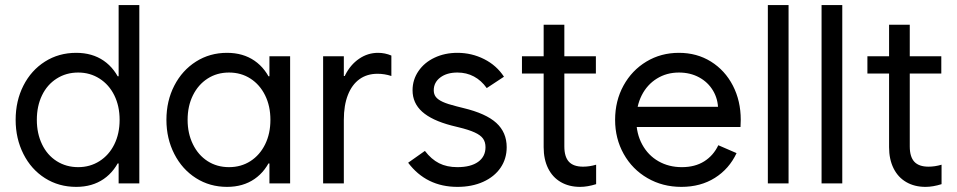

<svg xmlns="http://www.w3.org/2000/svg" viewBox="-20 -727 3793 761"><path d="M532.2 -707H450.2V-385.7L471.7 -252L450.2 -101.6V0H532.2ZM434.6 -79.1H496.1V-424.8H434.6L484.4 -252Q484.4 -335.9 460.4 -395.5Q436.5 -455.1 391.1 -486.3Q345.7 -517.6 282.2 -517.6Q212.9 -517.6 158.2 -482.9Q103.5 -448.2 72.8 -387.7Q42 -327.1 42 -252Q42 -177.7 72.8 -116.7Q103.5 -55.7 158.2 -21Q212.9 13.7 282.2 13.7Q345.7 13.7 391.1 -17.6Q436.5 -48.8 460.4 -108.4Q484.4 -168 484.4 -252ZM126 -252Q126 -306.6 146.5 -349.1Q167 -391.6 204.6 -415.5Q242.2 -439.5 290 -439.5Q336.9 -439.5 374.5 -415.5Q412.1 -391.6 433.1 -349.1Q454.1 -306.6 454.1 -252Q454.1 -197.3 433.1 -154.8Q412.1 -112.3 374.5 -88.4Q336.9 -64.5 290 -64.5Q242.2 -64.5 204.6 -88.4Q167 -112.3 146.5 -155.3Q126 -198.2 126 -252Z M879.9 13.7Q811.5 13.7 756.8 -21Q702.1 -55.7 670.9 -116.7Q639.6 -177.7 639.6 -252Q639.6 -327.1 670.9 -387.7Q702.1 -448.2 756.8 -482.9Q811.5 -517.6 879.9 -517.6Q943.4 -517.6 988.8 -486.3Q1034.2 -455.1 1058.1 -395.5Q1082 -335.9 1082 -252L1032.2 -424.8H1093.8V-79.1H1032.2L1082 -252Q1082 -168 1058.1 -108.4Q1034.2 -48.8 988.8 -17.6Q943.4 13.7 879.9 13.7ZM1051.8 -252Q1051.8 -306.6 1030.8 -349.1Q1009.8 -391.6 972.7 -415.5Q935.5 -439.5 887.7 -439.5Q839.8 -439.5 802.7 -415.5Q765.6 -391.6 744.6 -349.1Q723.6 -306.6 723.6 -252Q723.6 -198.2 744.6 -155.3Q765.6 -112.3 802.7 -88.4Q839.8 -64.5 887.7 -64.5Q935.5 -64.5 972.7 -88.4Q1009.8 -112.3 1030.8 -154.8Q1051.8 -197.3 1051.8 -252ZM1047.9 0V-101.6L1069.3 -252L1047.9 -385.7V-503.9H1129.9V0Z M1260.7 -503.9H1342.8V0H1260.7ZM1328.1 -341.8V-425.8H1358.4L1328.1 -341.8Q1328.1 -389.6 1348.6 -430.2Q1369.1 -470.7 1403.3 -494.1Q1437.5 -517.6 1478.5 -517.6Q1505.9 -517.6 1531.2 -506.8V-425.8Q1503.9 -434.6 1476.6 -434.6Q1434.6 -434.6 1404.8 -413.1Q1375 -391.6 1358.9 -350.6Q1342.8 -309.6 1342.8 -252Z M1597.7 -82 1664.1 -128.9Q1689.5 -95.7 1720.2 -80.1Q1751 -64.5 1793 -64.5Q1845.7 -64.5 1875 -85.4Q1904.3 -106.4 1904.3 -143.6Q1904.3 -164.1 1894.5 -177.7Q1884.8 -191.4 1861.3 -202.1Q1837.9 -212.9 1796.9 -222.7L1769.5 -229.5Q1691.4 -250 1653.3 -284.2Q1615.2 -318.4 1615.2 -369.1Q1615.2 -411.1 1638.7 -445.3Q1662.1 -479.5 1702.6 -498.5Q1743.2 -517.6 1793 -517.6Q1849.6 -517.6 1898.9 -492.7Q1948.2 -467.8 1977.5 -422.9L1909.2 -377.9Q1887.7 -408.2 1858.4 -423.8Q1829.1 -439.5 1793 -439.5Q1751 -439.5 1725.1 -419.9Q1699.2 -400.4 1699.2 -369.1Q1699.2 -353.5 1707.5 -342.8Q1715.8 -332 1734.9 -323.2Q1753.9 -314.5 1789.1 -305.7L1816.4 -298.8Q1906.2 -277.3 1947.3 -239.7Q1988.3 -202.1 1988.3 -143.6Q1988.3 -97.7 1963.9 -62Q1939.5 -26.4 1895 -6.3Q1850.6 13.7 1793 13.7Q1731.4 13.7 1682.6 -10.3Q1633.8 -34.2 1597.7 -82Z M2048.8 -503.9H2341.8V-435.5H2048.8ZM2134.8 -143.6V-628.9H2216.8V-146.5Q2216.8 -105.5 2234.9 -85.9Q2252.9 -66.4 2291 -66.4Q2316.4 -66.4 2342.8 -74.2V2.9Q2308.6 13.7 2279.3 13.7Q2235.4 13.7 2202.6 -5.4Q2169.9 -24.4 2152.3 -60.1Q2134.8 -95.7 2134.8 -143.6Z M2418 -252Q2418 -327.1 2451.2 -387.7Q2484.4 -448.2 2542 -482.9Q2599.6 -517.6 2670.9 -517.6Q2742.2 -517.6 2797.9 -482.9Q2853.5 -448.2 2884.8 -387.7Q2916 -327.1 2916 -252Q2916 -242.2 2915 -223.6H2484.4V-303.7H2834L2826.2 -293Q2826.2 -334 2806.2 -367.7Q2786.1 -401.4 2751 -420.4Q2715.8 -439.5 2670.9 -439.5Q2622.1 -439.5 2583.5 -415.5Q2544.9 -391.6 2523.4 -349.1Q2502 -306.6 2502 -252Q2502 -197.3 2525.4 -154.3Q2548.8 -111.3 2589.8 -87.9Q2630.9 -64.5 2682.6 -64.5Q2734.4 -64.5 2771 -87.4Q2807.6 -110.4 2827.1 -151.4L2899.4 -120.1Q2870.1 -57.6 2813.5 -22Q2756.8 13.7 2680.7 13.7Q2606.4 13.7 2546.4 -21Q2486.3 -55.7 2452.1 -116.7Q2418 -177.7 2418 -252Z M3023.4 -707H3105.5V0H3023.4Z M3236.3 -707H3318.4V0H3236.3Z M3418 -503.9H3710.9V-435.5H3418ZM3503.9 -143.6V-628.9H3585.9V-146.5Q3585.9 -105.5 3604 -85.9Q3622.1 -66.4 3660.2 -66.4Q3685.5 -66.4 3711.9 -74.2V2.9Q3677.7 13.7 3648.4 13.7Q3604.5 13.7 3571.8 -5.4Q3539.1 -24.4 3521.5 -60.1Q3503.9 -95.7 3503.9 -143.6Z"/></svg>

Font: Wanted Sans Std Variable
Style: Regular
Weight: 400
Designer: Original Design by Kil Hyung-jin and Kang Hanbin, Wanted Lab, Inc;
Foundry: Wanted Lab, Inc.
Version: Version 1.003;Glyphs 3.2 (3227)